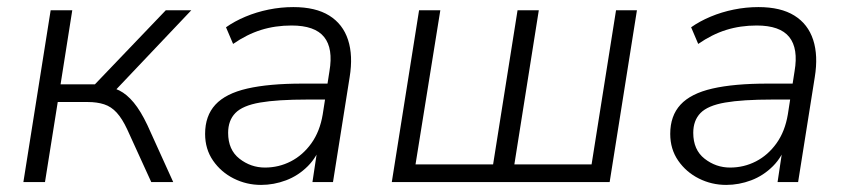

<svg xmlns="http://www.w3.org/2000/svg" viewBox="-20 -514 2393 542"><path d="M46 0 123 -485H184L151 -276H248L448 -485H520L300 -253L271 -271Q296 -269 317 -258.5Q338 -248 357.5 -224.5Q377 -201 396 -161L469 0H407L339 -149Q325 -179 309.5 -196Q294 -213 274 -219.5Q254 -226 228 -226H143L107 0Z M717 8Q676 8 640 -10Q604 -28 581.5 -60.5Q559 -93 559 -136Q559 -187 588 -218.5Q617 -250 678 -264Q739 -278 834 -278H915L908 -233H848Q763 -233 714 -224.5Q665 -216 644.5 -195Q624 -174 624 -139Q624 -91 656 -66Q688 -41 728 -41Q767 -41 801 -58.5Q835 -76 859 -109.5Q883 -143 891 -191L910 -313Q921 -377 895 -409.5Q869 -442 803 -442Q757 -442 717 -429.5Q677 -417 638 -390L618 -437Q642 -454 673 -467Q704 -480 738.5 -487Q773 -494 808 -494Q871 -494 909.5 -470Q948 -446 962.5 -401.5Q977 -357 967 -296L920 0H862L879 -113H889Q876 -72 849 -45Q822 -18 787.5 -5Q753 8 717 8Z M1086 0 1163 -485H1223L1153 -50H1372L1441 -485H1501L1432 -50H1650L1719 -485H1778L1701 0Z M2030 8Q1989 8 1953 -10Q1917 -28 1894.5 -60.5Q1872 -93 1872 -136Q1872 -187 1901 -218.5Q1930 -250 1991 -264Q2052 -278 2147 -278H2228L2221 -233H2161Q2076 -233 2027 -224.5Q1978 -216 1957.5 -195Q1937 -174 1937 -139Q1937 -91 1969 -66Q2001 -41 2041 -41Q2080 -41 2114 -58.5Q2148 -76 2172 -109.5Q2196 -143 2204 -191L2223 -313Q2234 -377 2208 -409.5Q2182 -442 2116 -442Q2070 -442 2030 -429.5Q1990 -417 1951 -390L1931 -437Q1955 -454 1986 -467Q2017 -480 2051.5 -487Q2086 -494 2121 -494Q2184 -494 2222.5 -470Q2261 -446 2275.5 -401.5Q2290 -357 2280 -296L2233 0H2175L2192 -113H2202Q2189 -72 2162 -45Q2135 -18 2100.5 -5Q2066 8 2030 8Z"/></svg>

Font: Nunito Sans 12pt Light
Style: Italic
Weight: 300
Italic angle: -9°
Designer: Vernon Adams
Foundry: Vernon Adams
Version: Version 3.101;gftools[0.9.27]